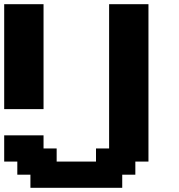

<svg xmlns="http://www.w3.org/2000/svg" viewBox="-20 -895 852 915"><path d="M125 0H562.5V-62.5H625V-125H687.5V-875H500V-187.5H437.5V-125H250V-187.5H187.5V-250H0V-125H62.5V-62.5H125ZM0 -375H187.5V-875H0Z"/></svg>

Font: Faithful 32x
Style: Semibold
Weight: 400
Foundry: Faithful Resource Pack
Version: Version 1.0; January 27, 2023